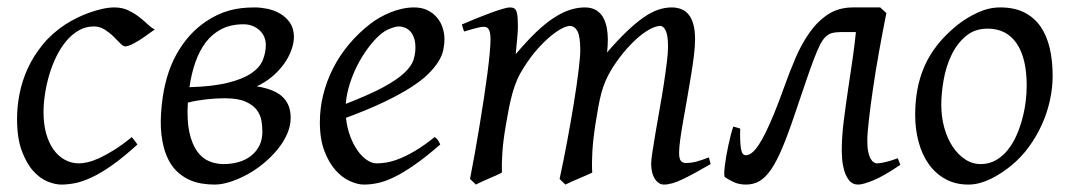

<svg xmlns="http://www.w3.org/2000/svg" viewBox="-20 -477 2880 517"><path d="M397 -397.9Q386.7 -390.6 375.2 -382.3Q363.8 -374 353 -367.4Q342.3 -360.8 332.8 -356.4Q323.2 -352.1 316.9 -352.1Q311.5 -352.1 303.7 -360.4Q295.9 -368.7 285.4 -378.9Q274.9 -389.2 261.7 -397.5Q248.5 -405.8 232.9 -405.8Q210.4 -405.8 191.9 -395Q173.3 -384.3 158.2 -366.2Q143.1 -348.1 131.6 -324.5Q120.1 -300.8 112.5 -275.1Q105 -249.5 101.1 -223.6Q97.2 -197.8 97.2 -174.8Q97.2 -143.1 104.2 -117.7Q111.3 -92.3 124 -74.5Q136.7 -56.6 154.3 -46.9Q171.9 -37.1 192.9 -37.1Q201.7 -37.1 215.3 -40Q229 -43 246.8 -51Q264.6 -59.1 286.6 -72.8Q308.6 -86.4 335 -107.9Q338.9 -102.5 343.3 -97.2Q347.7 -91.8 350.1 -87.9Q312 -53.2 281.7 -32Q251.5 -10.7 226.8 0.7Q202.1 12.2 182.4 16.1Q162.6 20 145 20Q128.4 20 107.9 11.7Q87.4 3.4 69.1 -17.1Q50.8 -37.6 38.3 -71.8Q25.9 -106 25.9 -157.2Q25.9 -189.9 32.7 -224.9Q39.6 -259.8 54.9 -293.2Q70.3 -326.7 95 -356.9Q119.6 -387.2 155.8 -411.1Q169.4 -419.9 186 -428.2Q202.6 -436.5 220.5 -442.9Q238.3 -449.2 255.6 -453.1Q272.9 -457 288.1 -457Q309.6 -457 326.4 -448.7Q343.3 -440.4 356.4 -429.9Q369.6 -419.4 379.6 -409.9Q389.6 -400.4 397 -397.9Z M635.7 -411.6Q601.6 -411.6 576.4 -398.7Q551.3 -385.7 533.9 -362.8Q516.6 -339.8 505.9 -308.8Q495.1 -277.8 490.2 -242.2Q553.7 -244.1 593.8 -254.2Q633.8 -264.2 656.5 -279.5Q679.2 -294.9 687.5 -314.9Q695.8 -335 695.8 -356.4Q695.3 -380.9 678 -396.2Q660.6 -411.6 635.7 -411.6ZM582 -35.2Q604 -35.2 623 -40.8Q642.1 -46.4 656.2 -57.6Q670.4 -68.8 678.5 -85Q686.5 -101.1 686.5 -122.6Q686.5 -135.7 684.1 -151.4Q681.6 -167 671.6 -180.7Q661.6 -194.3 641.1 -203.4Q620.6 -212.4 585 -212.4Q573.7 -212.4 561 -211.7Q548.3 -210.9 535.4 -209.5Q522.5 -208 509.5 -205.8Q496.6 -203.6 485.8 -200.7Q482.9 -152.3 490 -120.4Q497.1 -88.4 511 -69.3Q524.9 -50.3 543.5 -42.7Q562 -35.2 582 -35.2ZM666 -457Q681.6 -457 699.7 -453.4Q717.8 -449.7 733.6 -440.7Q749.5 -431.6 760.3 -416.5Q771 -401.4 771.5 -378.9Q771.5 -361.3 764.6 -342.3Q757.8 -323.2 744.9 -305.2Q731.9 -287.1 713.4 -271.2Q694.8 -255.4 671.4 -244.6Q697.3 -240.2 714.8 -232.7Q732.4 -225.1 742.9 -214.1Q753.4 -203.1 758.1 -189.5Q762.7 -175.8 762.7 -159.7Q762.7 -137.7 752.9 -115.7Q743.2 -93.8 726.8 -74Q710.4 -54.2 689.5 -36.9Q668.5 -19.5 645.5 -7.1Q622.6 5.4 599.9 12.7Q577.1 20 557.6 20Q541 20 522.7 17.1Q504.4 14.2 487.1 5.9Q469.7 -2.4 454.6 -17.3Q439.5 -32.2 429.2 -56.2Q418.9 -80.1 414.8 -113.8Q410.6 -147.5 415.5 -193.8Q423.8 -274.4 455.1 -330.6Q486.3 -386.7 534.2 -418.9Q550.3 -429.7 565.9 -437Q581.5 -444.3 597.4 -448.7Q613.3 -453.1 630.1 -455.1Q647 -457 666 -457Z M1001.5 -381.8Q985.4 -367.2 970 -346.2Q954.6 -325.2 942.1 -300.8Q929.7 -276.4 921.4 -249.8Q913.1 -223.1 911.1 -197.3Q975.1 -222.2 1012.5 -242.4Q1049.8 -262.7 1068.8 -280.8Q1087.9 -298.8 1093.3 -315.4Q1098.6 -332 1098.6 -349.1Q1098.6 -364.3 1094.7 -375.2Q1090.8 -386.2 1084.5 -392.8Q1078.1 -399.4 1070.1 -402.6Q1062 -405.8 1053.7 -405.8Q1045.9 -405.8 1030.8 -400.1Q1015.6 -394.5 1001.5 -381.8ZM1176.8 -371.1Q1176.8 -357.4 1173.6 -342.3Q1170.4 -327.1 1160.4 -311Q1150.4 -294.9 1132.6 -277.3Q1114.7 -259.8 1085.2 -241Q1055.7 -222.2 1013.2 -201.9Q970.7 -181.6 911.6 -159.7Q914.6 -132.3 923.1 -109.9Q931.6 -87.4 943.1 -71.3Q954.6 -55.2 968 -46.1Q981.4 -37.1 994.6 -37.1Q1004.9 -37.1 1019.5 -39.3Q1034.2 -41.5 1053.5 -48.8Q1072.8 -56.2 1096.9 -70.3Q1121.1 -84.5 1150.4 -107.9Q1155.8 -105 1159.9 -98.4Q1164.1 -91.8 1165.5 -87.9Q1125.5 -53.2 1094.7 -32Q1064 -10.7 1039.8 0.7Q1015.6 12.2 996.3 16.1Q977.1 20 959.5 20Q943.4 20 922.9 11Q902.3 2 884.3 -17.8Q866.2 -37.6 853.8 -69.6Q841.3 -101.6 841.3 -147.9Q841.3 -186 850.6 -222.9Q859.9 -259.8 877.2 -293.7Q894.5 -327.6 919.9 -357.9Q945.3 -388.2 977.5 -413.1Q988.8 -421.9 1002.9 -429.9Q1017.1 -438 1032.5 -444.1Q1047.9 -450.2 1063.7 -453.6Q1079.6 -457 1094.7 -457Q1115.7 -457 1131.1 -449.5Q1146.5 -441.9 1156.7 -429.7Q1167 -417.5 1171.9 -402.1Q1176.8 -386.7 1176.8 -371.1Z M1893.6 -35.2Q1848.1 -8.8 1818.4 5.6Q1788.6 20 1767.6 20Q1753.4 20 1743.4 4.6Q1733.4 -10.7 1733.4 -37.1Q1733.4 -45.9 1736.8 -67.9Q1740.2 -89.8 1745.1 -119.4Q1750 -148.9 1756.1 -182.6Q1762.2 -216.3 1767.1 -248.3Q1772 -280.3 1775.4 -307.6Q1778.8 -335 1778.8 -351.1Q1778.8 -381.3 1772.7 -394.3Q1766.6 -407.2 1757.8 -407.2Q1748.5 -407.2 1734.4 -400.6Q1720.2 -394 1703.1 -380.1Q1686 -366.2 1666.7 -344.5Q1647.5 -322.8 1628.4 -293Q1617.7 -275.9 1610.6 -259.3Q1603.5 -242.7 1598.9 -224.9Q1594.2 -207 1590.8 -187.3Q1587.4 -167.5 1583.5 -144Q1576.7 -99.6 1575 -67.9Q1573.2 -36.1 1574.7 -12.2Q1567.9 -8.8 1558.1 -4.6Q1548.3 -0.5 1538.1 3.9Q1527.8 8.3 1518.3 12.5Q1508.8 16.6 1502.4 20L1486.8 4.9Q1497.6 -44.9 1507.6 -98.6Q1517.6 -152.3 1525.4 -200.4Q1533.2 -248.5 1537.8 -286.1Q1542.5 -323.7 1542.5 -341.8Q1542.5 -378.9 1534.9 -393.1Q1527.3 -407.2 1513.7 -407.2Q1507.3 -407.2 1494.1 -400.9Q1481 -394.5 1463.9 -380.6Q1446.8 -366.7 1427.5 -345.2Q1408.2 -323.7 1389.6 -293.9Q1379.4 -278.3 1372.3 -261.7Q1365.2 -245.1 1360.1 -226.8Q1355 -208.5 1350.8 -188Q1346.7 -167.5 1342.8 -144Q1335 -99.6 1332.8 -67.6Q1330.6 -35.6 1331.5 -12.2Q1325.2 -8.8 1315.7 -4.6Q1306.2 -0.5 1296.1 3.9Q1286.1 8.3 1276.9 12.5Q1267.6 16.6 1261.7 20L1245.6 4.9Q1252.4 -29.3 1259 -66.7Q1265.6 -104 1271.7 -141.1Q1277.8 -178.2 1283.2 -213.6Q1288.6 -249 1292.5 -279.3Q1296.4 -309.6 1298.6 -333.3Q1300.8 -356.9 1300.8 -371.1Q1300.8 -382.3 1299.3 -388.9Q1297.9 -395.5 1295.2 -399.2Q1292.5 -402.8 1289.1 -403.8Q1285.6 -404.8 1281.7 -404.8Q1276.9 -404.8 1268.3 -402.8Q1259.8 -400.9 1251 -398.4Q1240.7 -395.5 1229.5 -392.1L1223.6 -411.1Q1244.1 -419.9 1264.6 -428.2Q1285.2 -436.5 1302.7 -442.9Q1320.3 -449.2 1333.5 -453.1Q1346.7 -457 1352.5 -457Q1359.9 -457 1364.3 -454.6Q1368.7 -452.1 1370.8 -446Q1373 -439.9 1373.8 -429Q1374.5 -418 1374.5 -400.9Q1374.5 -395.5 1373.8 -387.5Q1373 -379.4 1372.3 -369.9Q1371.6 -360.4 1370.4 -350.1Q1369.1 -339.8 1368.7 -331.1Q1397.5 -365.2 1422.6 -389.4Q1447.8 -413.6 1470.5 -428.5Q1493.2 -443.4 1513.9 -450.2Q1534.7 -457 1554.7 -457Q1572.8 -457 1585 -449.7Q1597.2 -442.4 1604 -430.2Q1610.8 -418 1613.8 -402.6Q1616.7 -387.2 1616.7 -371.1Q1616.7 -361.8 1616.2 -354.2Q1615.7 -346.7 1614.7 -335.9Q1643.1 -368.7 1667 -391.6Q1690.9 -414.6 1711.7 -429.2Q1732.4 -443.8 1751.2 -450.4Q1770 -457 1788.6 -457Q1802.7 -457 1814.5 -452.4Q1826.2 -447.8 1834.5 -437.5Q1842.8 -427.2 1847.2 -410.9Q1851.6 -394.5 1851.6 -371.1Q1851.6 -352.5 1848.4 -326.4Q1845.2 -300.3 1840.3 -271Q1835.4 -241.7 1830.1 -210.9Q1824.7 -180.2 1819.8 -152.6Q1814.9 -125 1811.8 -102.3Q1808.6 -79.6 1808.6 -65.9Q1808.6 -49.3 1813.5 -43.7Q1818.4 -38.1 1826.7 -38.1Q1840.8 -38.1 1854.7 -41.7Q1868.7 -45.4 1888.7 -53.2Z M2246.6 -69.8Q2246.6 -107.9 2251.7 -149.2Q2256.8 -190.4 2264.2 -240.2Q2267.1 -258.8 2270 -279.1Q2272.9 -299.3 2275.9 -319.1Q2278.8 -338.9 2281 -357.2Q2283.2 -375.5 2284.7 -390.6H2244.1Q2230.5 -390.6 2220.9 -388.2Q2211.4 -385.7 2203.4 -378.2Q2195.3 -370.6 2188 -356.2Q2180.7 -341.8 2171.4 -317.4Q2162.1 -293 2149.9 -257.1Q2137.7 -221.2 2120.6 -170.9Q2102.1 -115.7 2086.7 -79.1Q2071.3 -42.5 2056.2 -20.5Q2041 1.5 2024.9 10.7Q2008.8 20 1988.8 20Q1969.2 20 1954.8 12.9Q1940.4 5.9 1932.1 0Q1930.2 -1.5 1930.2 -9.5Q1930.2 -17.6 1931.6 -29.5Q1933.1 -41.5 1935.5 -56.2Q1938 -70.8 1941.2 -85.4Q1944.3 -100.1 1947.8 -113.5Q1951.2 -127 1954.6 -136.2L1973.1 -130.9Q1972.2 -95.7 1975.1 -77.4Q1978 -59.1 1987.8 -59.1Q1992.2 -59.1 1997.3 -61Q2002.4 -63 2009 -69.3Q2015.6 -75.7 2023.7 -87.9Q2031.7 -100.1 2042 -120.8Q2052.2 -141.6 2064.7 -171.9Q2077.1 -202.1 2092.3 -244.6Q2106 -283.2 2122.3 -321.3Q2138.7 -359.4 2160.2 -389.6Q2181.6 -419.9 2210 -438.5Q2238.3 -457 2276.9 -457H2350.6V-456.5L2366.7 -441.9Q2356.4 -390.1 2346.9 -337.2Q2337.4 -284.2 2330.6 -237.3Q2323.7 -190.4 2319.6 -153.6Q2315.4 -116.7 2315.4 -97.7Q2315.4 -80.1 2317.9 -68.4Q2320.3 -56.6 2324.2 -49.8Q2328.1 -43 2332.8 -40Q2337.4 -37.1 2341.3 -37.1Q2349.6 -37.1 2363.3 -40.3Q2377 -43.5 2397.5 -50.8L2404.3 -33.2Q2358.4 -2 2330.8 9Q2303.2 20 2291 20Q2275.4 20 2266.6 8.8Q2257.8 -2.4 2253.4 -17.3Q2249 -32.2 2247.8 -47.4Q2246.6 -62.5 2246.6 -69.8Z M2744.6 -246.1Q2744.6 -320.8 2717.3 -360.4Q2689.9 -399.9 2639.6 -399.9Q2604.5 -399.9 2580.6 -379.6Q2556.6 -359.4 2542 -328.6Q2527.3 -297.9 2521 -262Q2514.6 -226.1 2514.6 -194.8Q2514.6 -162.1 2522.7 -133.1Q2530.8 -104 2545.2 -82.3Q2559.6 -60.5 2578.9 -47.9Q2598.1 -35.2 2620.6 -35.2Q2643.1 -35.2 2660.9 -45.2Q2678.7 -55.2 2692.6 -72Q2706.5 -88.9 2716.3 -110.6Q2726.1 -132.3 2732.4 -155.8Q2738.8 -179.2 2741.7 -202.6Q2744.6 -226.1 2744.6 -246.1ZM2814.5 -272.9Q2814.5 -240.2 2807.1 -206.8Q2799.8 -173.3 2785.6 -141.8Q2771.5 -110.4 2750.7 -81.8Q2730 -53.2 2702.6 -30.8Q2689.9 -20.5 2675.8 -11.2Q2661.6 -2 2647 5.1Q2632.3 12.2 2617.2 16.1Q2602.1 20 2587.4 20Q2553.2 20 2526.6 5.6Q2500 -8.8 2481.7 -33.9Q2463.4 -59.1 2453.9 -93.5Q2444.3 -127.9 2444.3 -168Q2444.3 -203.1 2450.2 -235.6Q2456.1 -268.1 2469.2 -298.3Q2482.4 -328.6 2504.4 -356.4Q2526.4 -384.3 2558.6 -410.2Q2583.5 -429.7 2613.3 -443.4Q2643.1 -457 2673.3 -457Q2711.4 -457 2738.3 -443.4Q2765.1 -429.7 2782 -405.3Q2798.8 -380.9 2806.6 -347.2Q2814.5 -313.5 2814.5 -272.9Z"/></svg>

Font: Gentium Plus CyrE
Style: Italic
Weight: 400
Italic angle: -8°
Designer: J. Victor Gaultney, Annie Olsen, Iska Routamaa, Becca Hirsbrunner
Foundry: SIL International
Version: Version 5.000